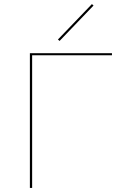

<svg xmlns="http://www.w3.org/2000/svg" viewBox="-20 -918 600 938"><path d="M527 -648H137V0H126V-658H527ZM263 -725 429 -898 437 -891 271 -718Z"/></svg>

Font: Ysabeau Hairline
Style: Regular
Weight: 100
Designer: Christian Thalmann (Catharsis Fonts)
Version: Version 0.003